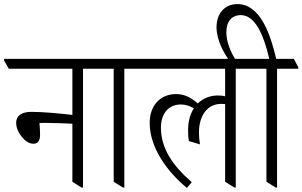

<svg xmlns="http://www.w3.org/2000/svg" viewBox="-50 -911 1479 939"><path d="M113 -208C138 -208 146 -226 146 -254C146 -272 144 -294 143 -309C152 -310 163 -310 172 -310C209 -310 263 -308 304 -306V-22L348 6H356V-575H460V-582L438 -623H-30V-615L-7 -575H304V-349C244 -356 159 -364 105 -364C53 -364 29 -344 29 -310C29 -265 73 -208 113 -208Z M551 6H558V-575H662V-582L640 -623H401V-615L424 -575H506V-22Z M864 8 888 -20C792 -103 737 -187 737 -287C737 -358 777 -400 834 -400C857 -400 877 -394 898 -381C880 -353 870 -318 870 -276C870 -258 870 -242 874 -221L928 -205C925 -223 923 -241 923 -262C923 -346 964 -403 1032 -403C1039 -403 1045 -402 1051 -402V-22L1096 6H1103V-575H1208V-582L1185 -623H603V-615L626 -575H1051V-440C1041 -443 1028 -444 1015 -444C977 -444 943 -430 917 -405C885 -434 852 -451 811 -451C737 -451 682 -398 682 -310C682 -189 767 -72 864 8Z M1298 6H1305V-575H1409V-582L1387 -623H1301C1273 -741 1224 -891 1111 -891C1048 -891 1009 -844 1009 -778C1009 -717 1042 -655 1072 -614H1105C1077 -657 1057 -707 1057 -753C1057 -806 1083 -837 1128 -837C1195 -837 1238 -748 1267 -623H1148V-615L1171 -575H1253V-22Z"/></svg>

Font: Noto Serif Devanagari Condensed Light
Style: Regular
Weight: 300
Width: 3
Designer: Universal Thirst, Indian Type Foundry and the Monotype Design Team
Foundry: Monotype Imaging Inc.
Version: Version 2.004